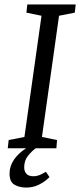

<svg xmlns="http://www.w3.org/2000/svg" viewBox="-20 -668 367 865"><path d="M19 -37 90 -51 167 -597 99 -611 103 -648H321L317 -611L246 -597L169 -51L237 -37L234 0H141Q124 12 106.5 33.5Q89 55 89 86Q89 104 99 115Q109 126 130 126Q150 126 168.5 116Q187 106 187 106L203 130Q203 130 189.5 142Q176 154 152 165.5Q128 177 98 177Q67 177 45 164Q23 151 23 114Q23 80 43.5 50.5Q64 21 98 0H15Z"/></svg>

Font: Faustina VF Beta
Style: Italic
Weight: 400
Italic angle: -8°
Designer: Alfonso Garcia
Foundry: Omnibus-Type
Version: Version 1.006